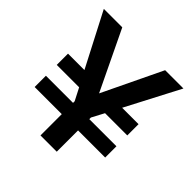

<svg xmlns="http://www.w3.org/2000/svg" viewBox="-183 -851 1001 1001"><g transform="rotate(45 318.0 -350.0)"><path d="M58 -157V-240H258V-252L223 -320H58V-403H179L25 -700H161L319 -371L477 -700H612L457 -403H578V-320H414L378 -252V-240H578V-157H378V0H258V-157Z"/></g></svg>

Font: AWOL-DM SemiBold
Style: Regular
Weight: 600
Designer: Colophon Foundry, Jonny Pinhorn, Mikhail Sharanda
Foundry: Colophon Foundry
Version: Version 1.000;Glyphs 3.2.3 (3260)